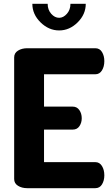

<svg xmlns="http://www.w3.org/2000/svg" viewBox="-20 -983 579 1003"><path d="M210 -595V-426H360Q382 -426 394.5 -408Q407 -390 407 -365Q407 -342 395 -324Q383 -306 360 -306H210V-136H478Q500 -136 512.5 -116Q525 -96 525 -67Q525 -40 513 -20Q501 0 478 0H122Q94 0 74 -12.5Q54 -25 54 -48V-683Q54 -706 74 -718.5Q94 -731 122 -731H478Q501 -731 513 -711Q525 -691 525 -664Q525 -635 512.5 -615Q500 -595 478 -595ZM348 -963H428Q428 -908 385.5 -866Q343 -824 289 -824Q235 -824 192 -866Q149 -908 149 -963H229Q229 -932 247.5 -911Q266 -890 289 -890Q311 -890 329.5 -911Q348 -932 348 -963Z"/></svg>

Font: Dosis
Style: ExtraBold
Weight: 800
Designer: EdgarTolentino, PabloImpallari, IginoMarini
Foundry: EdgarTolentino, PabloImpallari, IginoMarini
Version: Version 1.007